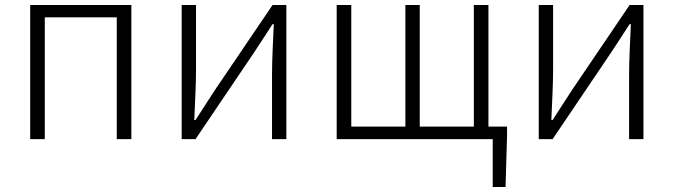

<svg xmlns="http://www.w3.org/2000/svg" viewBox="-20 -553 2677 763"><path d="M100 0H158V-484H444V0H502V-533H100Z M702 0H757L988 -342C1009 -374 1042 -424 1063 -457H1068C1065 -386 1061 -315 1061 -256V0H1118V-533H1063L832 -192C811 -159 778 -109 757 -76H752C755 -147 759 -219 759 -276V-533H702Z M1921 -50V-533H1863V-50H1648V-533H1591V-50H1376V-533H1318V0H1938V190H1989L1995 -15V-50Z M2121 0H2176L2407 -342C2428 -374 2461 -424 2482 -457H2487C2484 -386 2480 -315 2480 -256V0H2537V-533H2482L2251 -192C2230 -159 2197 -109 2176 -76H2171C2174 -147 2178 -219 2178 -276V-533H2121Z"/></svg>

Font: Source Han Sans SC Light
Style: Regular
Weight: 300
Designer: Ryoko NISHIZUKA (kana & ideographs); Paul D. Hunt (Latin, Greek & Cyrillic); Wenlong ZHANG (bopomofo); Sandoll Communica
Foundry: Adobe Systems Incorporated
Version: Version 1.004;PS 1.004;hotconv 1.0.82;makeotf.lib2.5.63406